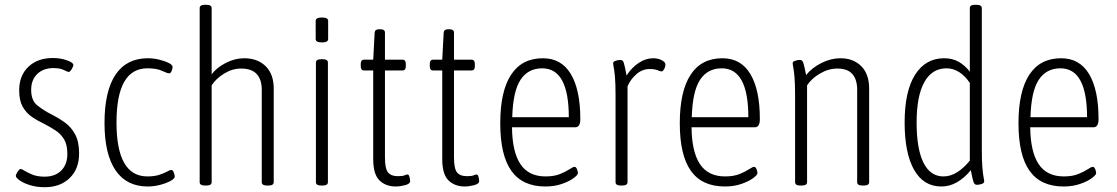

<svg xmlns="http://www.w3.org/2000/svg" viewBox="-20 -772 4660 801"><path d="M167 9Q133 9 105.5 0.5Q78 -8 62 -19.5Q46 -31 46 -38Q46 -44 53.5 -55.5Q61 -67 66 -67Q71 -67 83.5 -59Q96 -51 116.5 -43Q137 -35 166 -35Q210 -35 235.5 -60.5Q261 -86 261 -130Q261 -168 247.5 -190.5Q234 -213 212 -227.5Q190 -242 165 -255Q137 -268 113 -284.5Q89 -301 74.5 -327Q60 -353 60 -395Q60 -457 98.5 -493.5Q137 -530 201 -530Q232 -530 259 -520.5Q286 -511 286 -501Q286 -495 279 -483.5Q272 -472 267 -472Q262 -472 246 -480Q230 -488 203 -488Q161 -488 135.5 -463.5Q110 -439 110 -397Q110 -353 135.5 -332.5Q161 -312 194 -295Q224 -280 250.5 -261Q277 -242 293.5 -211.5Q310 -181 310 -132Q310 -67 270.5 -29Q231 9 167 9Z M596 6Q508 6 462 -61.5Q416 -129 416 -259Q416 -392 462 -460.5Q508 -529 597 -529Q621 -529 645 -523Q669 -517 684.5 -509Q700 -501 700 -493Q700 -486 696 -476Q692 -466 686 -466Q678 -466 656 -476.5Q634 -487 595 -487Q466 -487 466 -261Q466 -36 595 -36Q624 -36 644 -42.5Q664 -49 676.5 -56Q689 -63 695 -63Q701 -63 705 -52.5Q709 -42 709 -35Q709 -27 692 -17.5Q675 -8 649 -1Q623 6 596 6Z M835 2Q813 2 813 -12V-738Q813 -752 835 -752H841Q863 -752 863 -738V-462Q884 -490 922 -509.5Q960 -529 999 -529Q1054 -529 1088 -496Q1122 -463 1122 -402V-12Q1122 2 1100 2H1094Q1072 2 1072 -12V-398Q1072 -440 1051 -463Q1030 -486 986 -486Q949 -486 915 -465Q881 -444 863 -416V-12Q863 2 841 2Z M1320 2Q1298 2 1298 -12V-511Q1298 -525 1320 -525H1326Q1348 -525 1348 -511V-12Q1348 2 1326 2ZM1323 -595Q1297 -595 1297 -609V-685Q1297 -699 1323 -699Q1349 -699 1349 -685V-609Q1349 -595 1323 -595Z M1631 6Q1589 6 1563 -19.5Q1537 -45 1537 -108V-478H1499Q1485 -478 1485 -496V-505Q1485 -523 1499 -523H1537L1543 -636Q1544 -650 1562 -650H1566Q1586 -650 1586 -636V-523H1659Q1673 -523 1673 -505V-496Q1673 -478 1659 -478H1586V-115Q1586 -69 1598.5 -53Q1611 -37 1641 -37Q1660 -37 1667.5 -40.5Q1675 -44 1680 -44Q1686 -44 1688.5 -33Q1691 -22 1691 -16Q1691 -5 1670 0.5Q1649 6 1631 6Z M1919 6Q1877 6 1851 -19.5Q1825 -45 1825 -108V-478H1787Q1773 -478 1773 -496V-505Q1773 -523 1787 -523H1825L1831 -636Q1832 -650 1850 -650H1854Q1874 -650 1874 -636V-523H1947Q1961 -523 1961 -505V-496Q1961 -478 1947 -478H1874V-115Q1874 -69 1886.5 -53Q1899 -37 1929 -37Q1948 -37 1955.5 -40.5Q1963 -44 1968 -44Q1974 -44 1976.5 -33Q1979 -22 1979 -16Q1979 -5 1958 0.5Q1937 6 1919 6Z M2255 6Q2160 6 2113.5 -59Q2067 -124 2067 -258Q2067 -391 2112 -460Q2157 -529 2245 -529Q2322 -529 2361.5 -463Q2401 -397 2401 -275Q2401 -241 2380 -241H2116Q2117 -139 2151 -87.5Q2185 -36 2256 -36Q2292 -36 2316.5 -46Q2341 -56 2356 -66Q2371 -76 2377 -76Q2383 -76 2387 -66.5Q2391 -57 2391 -50Q2391 -42 2372.5 -28.5Q2354 -15 2323.5 -4.5Q2293 6 2255 6ZM2117 -283H2353Q2353 -487 2242 -487Q2183 -487 2151.5 -439Q2120 -391 2117 -283Z M2570 2Q2548 2 2548 -12V-373Q2548 -424 2545.5 -451Q2543 -478 2540.5 -490.5Q2538 -503 2538 -509Q2538 -515 2548.5 -518.5Q2559 -522 2568 -522Q2578 -522 2582 -511Q2586 -500 2594 -457Q2615 -490 2644.5 -509.5Q2674 -529 2705 -529Q2725 -529 2740.5 -521Q2756 -513 2756 -503Q2756 -493 2750.5 -483.5Q2745 -474 2740 -474Q2735 -474 2723.5 -479Q2712 -484 2690 -484Q2660 -484 2635.5 -463Q2611 -442 2598 -412V-12Q2598 2 2576 2Z M3004 6Q2909 6 2862.5 -59Q2816 -124 2816 -258Q2816 -391 2861 -460Q2906 -529 2994 -529Q3071 -529 3110.5 -463Q3150 -397 3150 -275Q3150 -241 3129 -241H2865Q2866 -139 2900 -87.5Q2934 -36 3005 -36Q3041 -36 3065.5 -46Q3090 -56 3105 -66Q3120 -76 3126 -76Q3132 -76 3136 -66.5Q3140 -57 3140 -50Q3140 -42 3121.5 -28.5Q3103 -15 3072.5 -4.5Q3042 6 3004 6ZM2866 -283H3102Q3102 -487 2991 -487Q2932 -487 2900.5 -439Q2869 -391 2866 -283Z M3319 2Q3297 2 3297 -12V-373Q3297 -424 3294.5 -451Q3292 -478 3289.5 -490.5Q3287 -503 3287 -509Q3287 -515 3297.5 -518.5Q3308 -522 3317 -522Q3327 -522 3331 -511Q3335 -500 3343 -459Q3368 -490 3407.5 -509.5Q3447 -529 3486 -529Q3540 -529 3573 -496Q3606 -463 3606 -402V-12Q3606 2 3584 2H3578Q3556 2 3556 -12V-398Q3556 -440 3536 -463Q3516 -486 3474 -486Q3436 -486 3400.5 -465Q3365 -444 3347 -416V-12Q3347 2 3325 2Z M3907 6Q3833 6 3793.5 -63.5Q3754 -133 3754 -261Q3754 -391 3797.5 -460Q3841 -529 3919 -529Q3953 -529 3979 -514.5Q4005 -500 4026 -473V-738Q4026 -752 4047 -752H4054Q4076 -752 4076 -738V-150Q4076 -99 4078.5 -71.5Q4081 -44 4083.5 -32Q4086 -20 4086 -15Q4086 -8 4075.5 -4.5Q4065 -1 4056 -1Q4046 -1 4042 -11Q4038 -21 4030 -62Q4004 -30 3973 -12Q3942 6 3907 6ZM3916 -36Q3946 -36 3974 -54Q4002 -72 4026 -102V-426Q4006 -456 3981 -471.5Q3956 -487 3929 -487Q3868 -487 3836 -429Q3804 -371 3804 -261Q3804 -151 3832.5 -93.5Q3861 -36 3916 -36Z M4417 6Q4322 6 4275.5 -59Q4229 -124 4229 -258Q4229 -391 4274 -460Q4319 -529 4407 -529Q4484 -529 4523.5 -463Q4563 -397 4563 -275Q4563 -241 4542 -241H4278Q4279 -139 4313 -87.5Q4347 -36 4418 -36Q4454 -36 4478.5 -46Q4503 -56 4518 -66Q4533 -76 4539 -76Q4545 -76 4549 -66.5Q4553 -57 4553 -50Q4553 -42 4534.5 -28.5Q4516 -15 4485.5 -4.5Q4455 6 4417 6ZM4279 -283H4515Q4515 -487 4404 -487Q4345 -487 4313.5 -439Q4282 -391 4279 -283Z"/></svg>

Font: Asap Condensed ExtraLight
Style: Regular
Weight: 200
Width: 3
Designer: Pablo Cosgaya
Foundry: Omnibus-Type
Version: Version 3.001; ttfautohint (v1.8.4.7-5d5b)